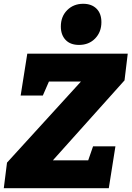

<svg xmlns="http://www.w3.org/2000/svg" viewBox="-33 -993 694 1013"><path d="M-13 0 4 -135 408 -578 426 -563H186L234 -583L193 -489H76L111 -710H641L624 -569L219 -117L216 -147H466L423 -120L458 -221H576L541 0ZM384 -756Q338 -756 313 -782.5Q288 -809 288 -853Q288 -906 321.5 -939.5Q355 -973 406 -973Q450 -973 476 -947.5Q502 -922 502 -876Q502 -824 469 -790Q436 -756 384 -756Z"/></svg>

Font: Bitter Thin Black
Style: Italic
Weight: 900
Italic angle: -9°
Version: Version 3.020